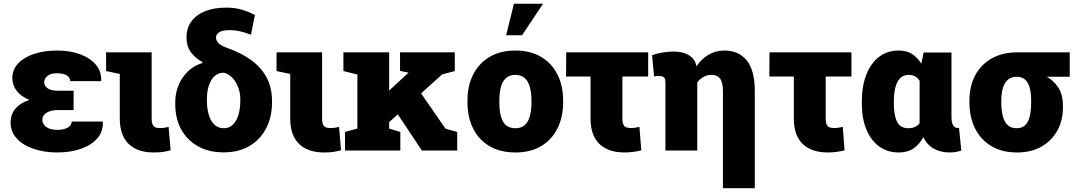

<svg xmlns="http://www.w3.org/2000/svg" viewBox="-20 -810 5811 1033"><path d="M289.1 10.3Q217.8 10.3 160.6 -9.3Q103.5 -28.8 70.3 -64.7Q37.1 -100.6 37.1 -149.9Q37.1 -238.3 138.2 -272.5Q94.7 -290 70.6 -320.3Q46.4 -350.6 46.4 -389.6Q46.4 -435.5 77.6 -468.8Q108.9 -502 163.3 -520Q217.8 -538.1 287.6 -538.1Q357.9 -538.1 411.9 -517.8Q465.8 -497.6 496.1 -461.4Q526.4 -425.3 524.4 -376.5L523.4 -373.5H357.4Q357.4 -388.2 347.9 -397.5Q338.4 -406.7 322.5 -411.4Q306.6 -416 287.6 -416Q252 -416 234.9 -401.4Q217.8 -386.7 217.8 -368.2Q217.8 -346.2 237.8 -334Q257.8 -321.8 291.5 -321.8H376V-217.8H291.5Q252 -217.8 229.7 -203.1Q207.5 -188.5 207.5 -165.5Q207.5 -143.6 228.3 -127.4Q249 -111.3 289.1 -111.3Q323.7 -111.3 344.7 -123.5Q365.7 -135.7 365.7 -156.2H532.2L533.2 -153.3Q535.2 -100.6 502.4 -64.2Q469.7 -27.8 413.6 -8.8Q357.4 10.3 289.1 10.3Z M807.6 10.3Q719.2 10.3 671.9 -35.9Q624.5 -82 624.5 -172.9V-412.1L550.8 -427.7V-528.3H795.9V-172.9Q795.9 -144 805.4 -132.6Q814.9 -121.1 838.4 -121.1Q854 -121.1 860.1 -121.8Q866.2 -122.6 887.2 -127.4L897.9 -1.5Q874.5 4.9 854.7 7.6Q835 10.3 807.6 10.3Z M1184.1 9.8Q1103 9.8 1044.4 -23.4Q985.8 -56.6 954.3 -115Q922.9 -173.3 922.9 -249.5V-258.8Q922.9 -311 941.9 -354.7Q960.9 -398.4 993.9 -428.7Q1026.9 -459 1067.9 -470.2L1069.8 -475.6Q1028.3 -498.5 1005.9 -530.5Q983.4 -562.5 983.4 -608.4Q983.4 -658.7 1009.5 -694.6Q1035.6 -730.5 1083.7 -749.8Q1131.8 -769 1196.8 -769Q1239.3 -769 1273.9 -760Q1308.6 -751 1351.6 -729.5L1330.1 -623Q1313 -629.9 1294.2 -635.5Q1275.4 -641.1 1255.6 -644.5Q1235.8 -647.9 1214.8 -647.9Q1179.7 -647.9 1160.9 -637.5Q1142.1 -627 1142.1 -606.9Q1142.1 -594.2 1153.1 -580.6Q1164.1 -566.9 1198.2 -553.7Q1279.3 -525.4 1333.7 -484.9Q1388.2 -444.3 1415.8 -390.6Q1443.4 -336.9 1443.4 -268.1V-258.8Q1443.4 -180.2 1411.9 -119.6Q1380.4 -59.1 1322.3 -24.7Q1264.2 9.8 1184.1 9.8ZM1184.1 -120.1Q1213.4 -120.1 1233.2 -139.4Q1252.9 -158.7 1262.9 -192.1Q1272.9 -225.6 1272.9 -268.6V-277.8Q1272.9 -309.6 1261.7 -339.6Q1250.5 -369.6 1230.5 -391.4Q1210.4 -413.1 1184.1 -418.9Q1154.8 -418.9 1134.5 -400.4Q1114.3 -381.8 1103.8 -349.9Q1093.3 -317.9 1093.3 -277.8V-268.6Q1093.3 -225.6 1103.3 -192.1Q1113.3 -158.7 1133.5 -139.4Q1153.8 -120.1 1184.1 -120.1Z M1724.6 10.3Q1636.2 10.3 1588.9 -35.9Q1541.5 -82 1541.5 -172.9V-412.1L1467.8 -427.7V-528.3H1712.9V-172.9Q1712.9 -144 1722.4 -132.6Q1731.9 -121.1 1755.4 -121.1Q1771 -121.1 1777.1 -121.8Q1783.2 -122.6 1804.2 -127.4L1814.9 -1.5Q1791.5 4.9 1771.7 7.6Q1752 10.3 1724.6 10.3Z M2055.7 -136.7 1972.7 -229.5 2176.8 -418 2178.2 -418.9 2132.3 -428.7V-528.3H2426.8V-427.7L2358.9 -409.7ZM1836.4 0V-100.1L1902.8 -118.2V-409.2L1827.6 -427.7V-528.3H2073.7V-118.2L2133.8 -100.1V0ZM2250 0 2109.4 -210.9 2230 -330.1 2377 -117.7 2439.9 -100.1V0Z M2753.4 10.3Q2671.9 10.3 2614 -23.7Q2556.2 -57.6 2525.6 -118.4Q2495.1 -179.2 2495.1 -259.3V-269Q2495.1 -348.1 2525.6 -408.7Q2556.2 -469.2 2613.8 -503.7Q2671.4 -538.1 2752.4 -538.1Q2834 -538.1 2891.4 -503.9Q2948.7 -469.7 2979.2 -409.2Q3009.8 -348.6 3009.8 -269V-259.3Q3009.8 -179.7 2979.2 -118.9Q2948.7 -58.1 2891.4 -23.9Q2834 10.3 2753.4 10.3ZM2753.4 -120.1Q2784.7 -120.1 2803.5 -137Q2822.3 -153.8 2830.8 -185.1Q2839.4 -216.3 2839.4 -259.3V-269Q2839.4 -310.5 2830.8 -341.6Q2822.3 -372.6 2803.2 -389.9Q2784.2 -407.2 2752.4 -407.2Q2721.2 -407.2 2702.1 -389.9Q2683.1 -372.6 2674.8 -341.6Q2666.5 -310.5 2666.5 -269V-259.3Q2666.5 -215.8 2674.8 -184.6Q2683.1 -153.3 2702.1 -136.7Q2721.2 -120.1 2753.4 -120.1ZM2703.1 -620.1 2745.1 -790H2901.9L2788.6 -620.1Z M3340.3 10.3Q3252 10.3 3204.6 -35.9Q3157.2 -82 3157.2 -172.9V-398.4H3025.4L3026.4 -528.3H3467.3V-398.4H3328.6V-172.9Q3328.6 -143.6 3338.6 -132.3Q3348.6 -121.1 3374 -121.1Q3380.9 -121.1 3388.2 -121.8Q3395.5 -122.6 3403.6 -124Q3411.6 -125.5 3420.4 -127.4L3430.2 -1Q3410.6 3.9 3387.5 7.1Q3364.3 10.3 3340.3 10.3Z M3869.6 202.6V-317.9Q3869.6 -366.7 3854.2 -387Q3838.9 -407.2 3808.6 -407.2Q3784.7 -407.2 3765.1 -396.5Q3745.6 -385.7 3731.4 -366.2V0H3560.1V-367.7Q3560.1 -386.2 3552.5 -393.6Q3544.9 -400.9 3527.3 -400.9Q3518.6 -400.9 3516.6 -401.4Q3514.6 -401.9 3499 -398.9L3488.3 -512.7Q3506.3 -520.5 3538.8 -526.6Q3571.3 -532.7 3603.5 -532.7Q3652.8 -532.7 3684.1 -514.6Q3715.3 -496.6 3724.6 -463.4Q3725.6 -460.9 3726.3 -458.3Q3727.1 -455.6 3727.5 -453.1Q3753.9 -493.7 3792.5 -515.9Q3831.1 -538.1 3877.4 -538.1Q3953.6 -538.1 3997.3 -485.4Q4041 -432.6 4041 -317.9V202.6Z M4434.1 10.3Q4345.7 10.3 4298.3 -35.9Q4251 -82 4251 -172.9V-398.4H4119.1L4120.1 -528.3H4561V-398.4H4422.4V-172.9Q4422.4 -143.6 4432.4 -132.3Q4442.4 -121.1 4467.8 -121.1Q4474.6 -121.1 4481.9 -121.8Q4489.3 -122.6 4497.3 -124Q4505.4 -125.5 4514.2 -127.4L4523.9 -1Q4504.4 3.9 4481.2 7.1Q4458 10.3 4434.1 10.3Z M4815.4 10.3Q4753.9 10.3 4709.5 -22.5Q4665 -55.2 4640.9 -114.5Q4616.7 -173.8 4616.7 -252.9V-263.2Q4616.7 -345.7 4640.6 -407.5Q4664.6 -469.2 4709 -503.7Q4753.4 -538.1 4814.5 -538.1Q4857.9 -538.1 4887 -519.5Q4916 -501 4937 -467.3L4949.2 -527.3H5099.1V-183.1Q5099.1 -149.4 5107.9 -135.5Q5116.7 -121.6 5131.8 -121.6Q5134.3 -121.6 5136.5 -121.8Q5138.7 -122.1 5139.6 -122.6L5151.9 0Q5134.8 5.9 5119.6 8.1Q5104.5 10.3 5089.8 10.3Q5040 10.3 5003.4 -10.5Q4966.8 -31.2 4947.8 -71.8Q4925.8 -32.2 4894.3 -11Q4862.8 10.3 4815.4 10.3ZM4867.7 -120.1Q4887.7 -120.1 4902.6 -127Q4917.5 -133.8 4927.7 -147V-375.5Q4920.9 -386.2 4912.1 -393.3Q4903.3 -400.4 4892.6 -403.8Q4881.8 -407.2 4869.6 -407.2Q4840.8 -407.2 4823 -389.2Q4805.2 -371.1 4797.1 -338.9Q4789.1 -306.6 4789.1 -263.2V-252.9Q4789.1 -189.5 4806.4 -154.8Q4823.7 -120.1 4867.7 -120.1Z M5452.1 10.3Q5371.6 10.3 5314.2 -23.7Q5256.8 -57.6 5226.3 -118.4Q5195.8 -179.2 5195.8 -259.3V-269Q5195.8 -345.7 5226.6 -404.1Q5257.3 -462.4 5314.9 -495.4Q5372.6 -528.3 5453.6 -528.3H5735.4V-397H5611.8Q5647.9 -377.4 5673.3 -340.1Q5698.7 -302.7 5698.7 -239.3V-229Q5698.7 -162.1 5668.9 -107.9Q5639.2 -53.7 5584 -21.7Q5528.8 10.3 5452.1 10.3ZM5449.7 -120.1Q5479 -120.1 5496.1 -137Q5513.2 -153.8 5520.5 -185.1Q5527.8 -216.3 5527.8 -259.3V-269Q5527.8 -307.6 5520.5 -336.4Q5513.2 -365.2 5496.1 -381.1Q5479 -397 5449.7 -397Q5420.4 -397 5402.3 -380.9Q5384.3 -364.7 5375.7 -335.9Q5367.2 -307.1 5367.2 -269V-259.3Q5367.2 -215.8 5375.5 -184.6Q5383.8 -153.3 5401.9 -136.7Q5419.9 -120.1 5449.7 -120.1Z"/></svg>

Font: Roboto Slab LO Black
Style: Regular
Weight: 900
Designer: Google
Version: Version 2.000